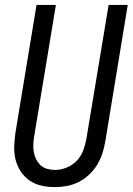

<svg xmlns="http://www.w3.org/2000/svg" viewBox="-20 -755 541 783"><path d="M204 8Q175 8 148.5 2Q122 -4 100.5 -19Q79 -34 64.5 -56Q50 -78 43.5 -104Q37 -130 38 -158Q39 -186 43 -214L129 -735H208L120 -203Q117 -186 116 -169.5Q115 -153 117.5 -137Q120 -121 127 -106.5Q134 -92 145 -81.5Q156 -71 172 -66.5Q188 -62 205 -62Q228 -62 251.5 -71.5Q275 -81 292.5 -99Q310 -117 319 -140.5Q328 -164 332 -187L423 -735H501L409 -176Q405 -152 397 -128Q389 -104 375.5 -82Q362 -60 342.5 -42Q323 -24 300 -12.5Q277 -1 252.5 3.5Q228 8 204 8Z"/></svg>

Font: Iosevka SS04
Style: Italic
Weight: 400
Italic angle: -9°
Monospace: yes
Designer: Belleve Invis
Foundry: Belleve Invis
Version: Version 19.0.0; ttfautohint (v1.8.4)